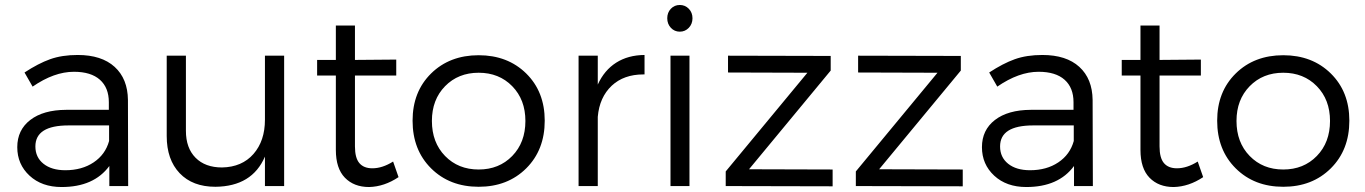

<svg xmlns="http://www.w3.org/2000/svg" viewBox="-20 -752 5515 776"><path d="M247.1 -308.1H419.9V-338.9Q419.9 -397.5 383.8 -429.7Q347.7 -461.9 278.8 -461.9Q198.7 -461.9 111.8 -401.9L79.1 -459Q134.8 -495.6 182.6 -512.7Q230.5 -529.8 293.9 -529.8Q390.6 -529.8 443.4 -481.7Q496.1 -433.6 497.1 -348.1L498 0H421.9V-81.1Q359.4 3.9 229 3.9Q148.9 3.9 99.4 -42Q49.8 -87.9 49.8 -157.2Q49.8 -226.6 102.3 -267.1Q154.8 -307.6 247.1 -308.1ZM123 -160.2Q123 -116.2 155.8 -90.1Q188.5 -64 244.1 -64Q311 -64 358.4 -95.7Q405.8 -127.4 420.9 -182.1V-245.1H256.8Q123 -245.1 123 -160.2Z M653.8 -202.1V-526.9H731.4V-223.1Q731.4 -153.8 770.3 -114.5Q809.1 -75.2 877.4 -75.2Q958 -76.7 1004.4 -129.6Q1050.8 -182.6 1050.8 -268.1V-526.9H1128.4V0H1050.8V-119.1Q999 1.5 850.6 2.9Q758.3 2.9 706.1 -52Q653.8 -106.9 653.8 -202.1Z M1261.7 -446.8V-509.8H1337.4V-648.9H1414.6V-509.8L1581.5 -511.2V-446.8H1414.6V-160.2Q1414.6 -113.8 1432.4 -92.8Q1450.2 -71.8 1484.9 -71.8Q1525.4 -71.8 1568.8 -99.1L1590.8 -36.1Q1533.2 2.4 1471.7 3.9Q1410.6 3.9 1374 -33.7Q1337.4 -71.3 1337.4 -146V-446.8Z M1647.5 -264.2Q1647.5 -381.3 1722.4 -455.1Q1797.4 -528.8 1914.6 -528.8Q2031.7 -528.8 2106.7 -455.1Q2181.6 -381.3 2181.6 -264.2Q2181.6 -146 2106.7 -71.5Q2031.7 2.9 1914.6 2.9Q1797.4 2.9 1722.4 -71.5Q1647.5 -146 1647.5 -264.2ZM1725.6 -263.2Q1725.6 -176.3 1778.8 -121.6Q1832 -66.9 1914.6 -66.9Q1997.1 -66.9 2050.3 -121.6Q2103.5 -176.3 2103.5 -263.2Q2103.5 -349.1 2050.3 -403.6Q1997.1 -458 1914.6 -458Q1832 -458 1778.8 -403.6Q1725.6 -349.1 1725.6 -263.2Z M2318.4 0V-526.9H2396V-410.2Q2422.4 -468.3 2470.5 -498.8Q2518.6 -529.3 2585 -529.8V-451.2Q2582.5 -451.2 2580.1 -451.2Q2501.5 -451.2 2452.6 -405.8Q2402.8 -358.9 2396 -279.8V0Z M2691.4 -639.6Q2676.8 -655.3 2676.8 -678.2Q2676.8 -701.2 2691.4 -716.6Q2706.1 -731.9 2727.5 -731.9Q2749 -731.9 2763.9 -716.6Q2778.8 -701.2 2778.8 -678.2Q2778.8 -655.3 2763.9 -639.6Q2749 -624 2727.5 -624Q2706.1 -624 2691.4 -639.6ZM2689.9 0V-526.9H2766.6V0Z M2913.1 0V-59.1L3243.2 -458L2922.4 -459V-526.9L3337.4 -525.9V-466.8L3007.3 -67.9L3345.2 -66.9V1Z M3439 0V-59.1L3769 -458L3448.2 -459V-526.9L3863.3 -525.9V-466.8L3533.2 -67.9L3871.1 -66.9V1Z M4146 -308.1H4318.8V-338.9Q4318.8 -397.5 4282.7 -429.7Q4246.6 -461.9 4177.7 -461.9Q4097.7 -461.9 4010.7 -401.9L3978 -459Q4033.7 -495.6 4081.5 -512.7Q4129.4 -529.8 4192.9 -529.8Q4289.6 -529.8 4342.3 -481.7Q4395 -433.6 4396 -348.1L4397 0H4320.8V-81.1Q4258.3 3.9 4127.9 3.9Q4047.9 3.9 3998.3 -42Q3948.7 -87.9 3948.7 -157.2Q3948.7 -226.6 4001.2 -267.1Q4053.7 -307.6 4146 -308.1ZM4022 -160.2Q4022 -116.2 4054.7 -90.1Q4087.4 -64 4143.1 -64Q4210 -64 4257.3 -95.7Q4304.7 -127.4 4319.8 -182.1V-245.1H4155.8Q4022 -245.1 4022 -160.2Z M4513.7 -446.8V-509.8H4589.4V-648.9H4666.5V-509.8L4833.5 -511.2V-446.8H4666.5V-160.2Q4666.5 -113.8 4684.3 -92.8Q4702.1 -71.8 4736.8 -71.8Q4777.3 -71.8 4820.8 -99.1L4842.8 -36.1Q4785.2 2.4 4723.6 3.9Q4662.6 3.9 4626 -33.7Q4589.4 -71.3 4589.4 -146V-446.8Z M4899.4 -264.2Q4899.4 -381.3 4974.4 -455.1Q5049.3 -528.8 5166.5 -528.8Q5283.7 -528.8 5358.6 -455.1Q5433.6 -381.3 5433.6 -264.2Q5433.6 -146 5358.6 -71.5Q5283.7 2.9 5166.5 2.9Q5049.3 2.9 4974.4 -71.5Q4899.4 -146 4899.4 -264.2ZM4977.5 -263.2Q4977.5 -176.3 5030.8 -121.6Q5084 -66.9 5166.5 -66.9Q5249 -66.9 5302.2 -121.6Q5355.5 -176.3 5355.5 -263.2Q5355.5 -349.1 5302.2 -403.6Q5249 -458 5166.5 -458Q5084 -458 5030.8 -403.6Q4977.5 -349.1 4977.5 -263.2Z"/></svg>

Font: Montserrat Light
Style: Regular
Weight: 300
Designer: Julieta Ulanovsky
Foundry: Julieta Ulanovsky
Version: Version 1.000;PS 002.000;hotconv 1.0.70;makeotf.lib2.5.58329